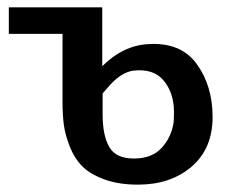

<svg xmlns="http://www.w3.org/2000/svg" viewBox="-20 -492 634 522"><path d="M382 -372Q471 -378 514.5 -318.5Q558 -259 558 -174Q558 -88 501 -39Q444 10 355 10Q302 10 263 -4.5Q224 -19 203 -40.5Q182 -62 169.5 -94Q157 -126 153.5 -153Q150 -180 150 -214V-400H4V-472H258V-312Q314 -368 382 -372ZM259 -238V-181Q259 -124 277 -92.5Q295 -61 344 -61Q393 -61 419.5 -90Q446 -119 452 -159Q453 -169 453 -190Q452 -241 424.5 -273.5Q397 -306 343 -300Q312 -296 281 -263Z"/></svg>

Font: Coval
Style: Medium
Weight: 500
Foundry: Context Ltd
Version: Version 001.000